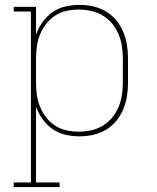

<svg xmlns="http://www.w3.org/2000/svg" viewBox="-20 -548 640 783"><path d="M36 215V196H106V-501H36V-520H127V-407Q137 -435 154 -458.5Q171 -482 194.5 -498.5Q218 -515 246.5 -521.5Q275 -528 304 -528Q332 -528 359.5 -522Q387 -516 411 -502Q435 -488 453 -466.5Q471 -445 482 -419Q493 -393 497.5 -365.5Q502 -338 502 -310V-210Q502 -182 497.5 -154.5Q493 -127 482 -101Q471 -75 453 -53.5Q435 -32 411 -18Q387 -4 359.5 2Q332 8 304 8Q275 8 246.5 1.5Q218 -5 194.5 -21.5Q171 -38 154 -61.5Q137 -85 127 -113V196H223V215ZM301 -11Q326 -11 351.5 -16.5Q377 -22 398.5 -35Q420 -48 436.5 -67.5Q453 -87 463 -110.5Q473 -134 477 -159.5Q481 -185 481 -210V-310Q481 -335 477 -360.5Q473 -386 463 -409.5Q453 -433 436.5 -452.5Q420 -472 398.5 -485Q377 -498 351.5 -503.5Q326 -509 301 -509Q276 -509 251 -503.5Q226 -498 205 -484.5Q184 -471 168.5 -451Q153 -431 143.5 -408Q134 -385 130.5 -360Q127 -335 127 -310V-210Q127 -185 130.5 -160Q134 -135 143.5 -112Q153 -89 168.5 -69Q184 -49 205 -35.5Q226 -22 251 -16.5Q276 -11 301 -11Z"/></svg>

Font: Iosevka Etoile Thin
Style: Regular
Weight: 100
Designer: Belleve Invis
Foundry: Belleve Invis
Version: Version 22.1.2; ttfautohint (v1.8.4)